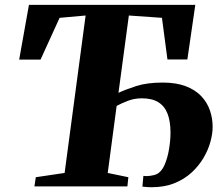

<svg xmlns="http://www.w3.org/2000/svg" viewBox="-20 -763 912 786"><path d="M121 0 126.5 -37.5 244.5 -55 330.5 -699.5 224 -690 146 -519H58.5L98.5 -743H779.5L747 -519.5H665.5L643 -690L507.5 -699.5L465 -383Q494 -396.5 538 -410.8Q582 -425 646.5 -425Q701 -425 740 -410.2Q779 -395.5 803.5 -369.8Q828 -344 839.2 -311.5Q850.5 -279 850.5 -243.5Q850.5 -216 841.5 -182.8Q832.5 -149.5 813.2 -116.8Q794 -84 764.5 -56.8Q735 -29.5 694 -13Q653 3.5 599.5 3.5Q590 3.5 581.8 2.8Q573.5 2 563 1L567 -43Q577.5 -41 594.8 -43.2Q612 -45.5 622 -50.5Q641.5 -60 653.8 -88.2Q666 -116.5 672 -152.5Q678 -188.5 678 -220Q678 -266 666 -297.2Q654 -328.5 628.2 -344.5Q602.5 -360.5 560.5 -360.5Q530.5 -360.5 504.2 -350.5Q478 -340.5 457.5 -329.5L421 -55L505.5 -37.5L501.5 0Z"/></svg>

Font: Merriweather 72pt Black
Style: Italic
Weight: 900
Italic angle: -7.8°
Version: Version 2.101